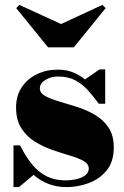

<svg xmlns="http://www.w3.org/2000/svg" viewBox="-20 -753 506 783"><path d="M35 10V-160H62Q86.5 -111 113.5 -79.5Q140.5 -48 173 -32.8Q205.5 -17.5 245.5 -17.5Q273.5 -17.5 295.2 -23.2Q317 -29 329.5 -39.8Q342 -50.5 342 -65.5Q342 -84.5 320.8 -96.5Q299.5 -108.5 265.5 -118.5Q231.5 -128.5 193.8 -141.5Q156 -154.5 122.2 -175.5Q88.5 -196.5 67 -230Q45.5 -263.5 45.5 -315Q45.5 -362 68.2 -396.5Q91 -431 129.8 -450Q168.5 -469 215.5 -469Q250 -469 277.5 -458Q305 -447 326.5 -429L386 -470H409V-330H383Q361 -360 338.5 -385Q316 -410 287 -425.5Q258 -441 216 -441Q198 -441 181.2 -434.8Q164.5 -428.5 153.5 -417.8Q142.5 -407 142.5 -393Q142.5 -373.5 164.2 -361.5Q186 -349.5 220.5 -339.5Q255 -329.5 293.5 -317.2Q332 -305 366.2 -285.2Q400.5 -265.5 422.2 -233.5Q444 -201.5 444 -152Q444 -92.5 414.2 -57Q384.5 -21.5 340.2 -5.8Q296 10 252.5 10Q211.5 10 178 -2.8Q144.5 -15.5 117 -40L57.5 10ZM176 -560 46 -720 59 -733 229 -655 397.5 -733 411 -720 281 -560Z"/></svg>

Font: Bodoni Moda 9pt Black
Style: Regular
Weight: 900
Designer: Owen Earl
Foundry: indestructible type
Version: Version 2.005